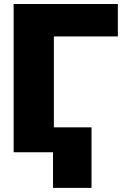

<svg xmlns="http://www.w3.org/2000/svg" viewBox="-20 -747 625 942"><path d="M46.9 0V-727.3H558.2V-568.2H244.3V-122.2H429V174.7H240.1V0Z"/></svg>

Font: Inter P Black
Style: Regular
Weight: 900
Designer: Rasmus Andersson
Foundry: rsms
Version: Version 3.018;git-588b23468